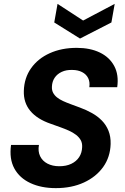

<svg xmlns="http://www.w3.org/2000/svg" viewBox="-20 -959 645 991"><path d="M268 12Q193 12 137 -14Q81 -40 54 -89.5Q27 -139 37 -211H181Q175 -178 187 -153Q199 -128 225 -114.5Q251 -101 286 -101Q322 -101 348 -113.5Q374 -126 388.5 -148Q403 -170 404 -200Q405 -221 396.5 -236Q388 -251 372.5 -263Q357 -275 336 -284.5Q315 -294 291 -302.5Q267 -311 242 -320Q172 -344 136.5 -386.5Q101 -429 103 -490Q105 -557 140.5 -607Q176 -657 237 -684.5Q298 -712 376 -712Q445 -712 495 -688Q545 -664 569.5 -618.5Q594 -573 585 -509H441Q445 -536 435 -556Q425 -576 403.5 -587Q382 -598 353 -598Q322 -599 298.5 -588Q275 -577 262 -557.5Q249 -538 248 -512Q247 -494 254 -480.5Q261 -467 274 -456.5Q287 -446 305.5 -437.5Q324 -429 346 -421Q368 -413 392 -404Q425 -392 454.5 -375.5Q484 -359 506 -336.5Q528 -314 540 -284Q552 -254 551 -216Q549 -148 512.5 -97Q476 -46 413 -17Q350 12 268 12ZM572 -939 555 -843 393 -760 260 -843 277 -939 409 -853Z"/></svg>

Font: DM Sans 17pt
Style: Bold Italic
Weight: 700
Italic angle: -10°
Version: Version 4.004;gftools[0.9.30]